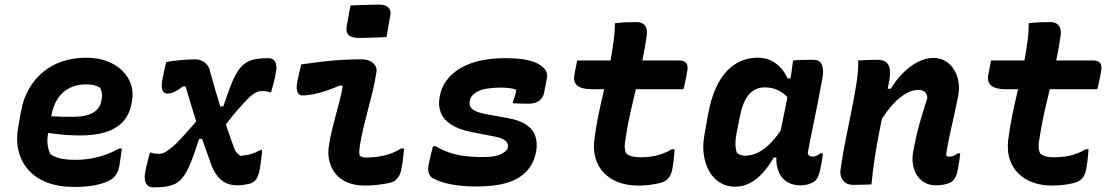

<svg xmlns="http://www.w3.org/2000/svg" viewBox="-20 -801 4840 835"><path d="M355 -550Q408 -550 448 -534Q488 -518 514 -491.5Q540 -465 550.5 -431Q561 -397 554 -361L552 -351Q543 -302 514.5 -271.5Q486 -241 440 -226.5Q394 -212 330 -212Q303 -212 277 -213.5Q251 -215 227.5 -218Q204 -221 182 -224L137 -219L148 -299Q175 -297 199 -295.5Q223 -294 247 -293.5Q271 -293 297 -293Q355 -293 385 -311Q415 -329 421 -363Q425 -382 423 -396Q421 -410 414 -420Q403 -427 388.5 -430.5Q374 -434 353 -434Q316 -434 285 -419.5Q254 -405 232.5 -374Q211 -343 202 -292L190 -224Q184 -196 187 -172Q190 -148 200 -130Q219 -117 245 -111.5Q271 -106 306 -106Q346 -106 378.5 -112Q411 -118 440 -128.5Q469 -139 497 -155H510Q507 -135 504.5 -116Q502 -97 499 -79Q495 -60 488.5 -48Q482 -36 472 -27Q459 -16 435 -7Q411 2 378 7Q345 12 303 12Q235 12 184.5 -7.5Q134 -27 102.5 -63Q71 -99 60 -147.5Q49 -196 60 -253L71 -315Q81 -371 106 -414.5Q131 -458 168 -488.5Q205 -519 252.5 -534.5Q300 -550 355 -550Z M703 -531Q722 -535 744.5 -537.5Q767 -540 789 -541.5Q811 -543 827 -543Q844 -543 858 -536.5Q872 -530 881.5 -518Q891 -506 894 -489Q905 -448 918 -404Q931 -360 944.5 -316.5Q958 -273 971 -234Q984 -195 995 -166Q1001 -148 1008 -139Q1015 -130 1026 -123Q1043 -125 1056.5 -127.5Q1070 -130 1082.5 -134.5Q1095 -139 1110 -148H1120Q1120 -142 1119 -133Q1118 -124 1116.5 -114Q1115 -104 1114 -94Q1113 -84 1111.5 -75.5Q1110 -67 1109 -61Q1105 -42 1098 -28Q1091 -14 1078 -7Q1071 -3 1059.5 -0.5Q1048 2 1035.5 3.5Q1023 5 1011 5Q986 5 965 -4Q944 -13 927.5 -33Q911 -53 899 -84Q884 -126 869 -168Q854 -210 840 -252.5Q826 -295 813 -338.5Q800 -382 787 -425H775Q762 -415 750.5 -408Q739 -401 728.5 -397.5Q718 -394 708 -394Q693 -394 687 -407.5Q681 -421 685 -449Q688 -462 690.5 -476Q693 -490 696.5 -504.5Q700 -519 703 -531ZM879 -196 846 -197Q828 -141 813.5 -103.5Q799 -66 784 -42.5Q769 -19 751 -7Q733 5 707.5 9.5Q682 14 646 14Q625 14 616 -2Q607 -18 610 -42Q612 -57 615.5 -73Q619 -89 623.5 -105.5Q628 -122 632 -137H639Q645 -134 653 -133Q661 -132 671 -132Q681 -132 689.5 -135Q698 -138 708 -146Q720 -153 734 -165.5Q748 -178 765 -196Q782 -214 803 -238Q824 -262 850 -292ZM919 -339 951 -338Q969 -391 983 -427.5Q997 -464 1012 -488Q1027 -512 1045 -525Q1063 -538 1087.5 -543Q1112 -548 1147 -548Q1169 -548 1177 -531.5Q1185 -515 1181 -493Q1179 -479 1175.5 -463.5Q1172 -448 1168 -432Q1164 -416 1159 -400H1152Q1145 -403 1137.5 -404Q1130 -405 1118 -405Q1109 -405 1100.5 -402Q1092 -399 1082 -392Q1071 -385 1058 -371.5Q1045 -358 1028 -339.5Q1011 -321 991 -296.5Q971 -272 948 -242Z M1290 -521Q1333 -527 1377.5 -532.5Q1422 -538 1466.5 -540.5Q1511 -543 1554 -543Q1573 -543 1588 -536Q1603 -529 1611.5 -516.5Q1620 -504 1617 -488Q1611 -446 1601.5 -407Q1592 -368 1581.5 -328.5Q1571 -289 1561.5 -249.5Q1552 -210 1545 -169Q1543 -155 1542.5 -143.5Q1542 -132 1545 -123Q1551 -119 1558 -117.5Q1565 -116 1575 -116Q1612 -116 1650 -124.5Q1688 -133 1724 -155H1737Q1736 -136 1733.5 -114.5Q1731 -93 1726 -69Q1723 -49 1715 -35.5Q1707 -22 1696 -14Q1686 -8 1666.5 -4Q1647 0 1621 3Q1595 6 1567 6Q1523 6 1491 -7.5Q1459 -21 1439.5 -45Q1420 -69 1412.5 -100Q1405 -131 1410 -164Q1415 -199 1423 -232Q1431 -265 1439.5 -297Q1448 -329 1456.5 -361.5Q1465 -394 1471 -428L1457 -429Q1428 -416 1399.5 -406.5Q1371 -397 1344.5 -391.5Q1318 -386 1294 -386Q1280 -386 1274 -400Q1268 -414 1272 -441Q1276 -461 1280.5 -481Q1285 -501 1290 -521ZM1504 -777Q1519 -778 1534.5 -778.5Q1550 -779 1566 -779.5Q1582 -780 1597.5 -780.5Q1613 -781 1628 -781Q1656 -781 1669 -768.5Q1682 -756 1677 -732L1661 -640Q1647 -639 1631.5 -638.5Q1616 -638 1600.5 -637.5Q1585 -637 1569.5 -636.5Q1554 -636 1540 -636Q1509 -636 1496 -649Q1483 -662 1488 -688Z M2175 -548Q2223 -548 2256 -543Q2289 -538 2310 -528.5Q2331 -519 2342 -508Q2353 -498 2357 -486.5Q2361 -475 2359 -464L2346 -397Q2343 -377 2325.5 -363.5Q2308 -350 2279 -350Q2262 -350 2244.5 -350.5Q2227 -351 2210 -352L2211 -360Q2217 -374 2220.5 -387Q2224 -400 2225 -411Q2211 -416 2194.5 -418Q2178 -420 2158 -420Q2124 -420 2099.5 -416Q2075 -412 2059 -404Q2043 -396 2034 -385.5Q2025 -375 2023 -362Q2020 -348 2025.5 -337Q2031 -326 2048 -318Q2065 -310 2097 -304L2185 -288Q2238 -279 2268 -259Q2298 -239 2308 -209.5Q2318 -180 2312 -144Q2302 -90 2270 -56Q2238 -22 2184.5 -6Q2131 10 2055 10Q1998 10 1955.5 3Q1913 -4 1888 -14Q1863 -24 1854 -32Q1847 -40 1843.5 -52Q1840 -64 1844 -85Q1849 -108 1853.5 -127.5Q1858 -147 1863 -165H1875Q1902 -149 1931.5 -138.5Q1961 -128 1997 -123Q2033 -118 2082 -118Q2113 -118 2133.5 -122.5Q2154 -127 2167 -135Q2180 -143 2187 -153Q2191 -168 2186.5 -178Q2182 -188 2168 -195.5Q2154 -203 2127 -208L2030 -227Q1974 -238 1941 -260Q1908 -282 1896.5 -312.5Q1885 -343 1892 -380Q1899 -421 1923 -452.5Q1947 -484 1984 -505.5Q2021 -527 2069.5 -537.5Q2118 -548 2175 -548Z M2490 -538H2935Q2957 -538 2965 -526Q2973 -514 2969 -493Q2967 -479 2964 -465.5Q2961 -452 2958.5 -439Q2956 -426 2952 -413H2554Q2532 -413 2516 -417Q2500 -421 2491 -428.5Q2482 -436 2478.5 -448Q2475 -460 2478 -476Q2480 -487 2482 -497Q2484 -507 2486 -517Q2488 -527 2490 -538ZM2914 -152Q2913 -133 2910.5 -111Q2908 -89 2904 -66Q2901 -49 2894.5 -37Q2888 -25 2877 -17Q2870 -11 2856.5 -7Q2843 -3 2826 0Q2809 3 2791 4.5Q2773 6 2755 6Q2708 6 2670.5 -8Q2633 -22 2607 -48.5Q2581 -75 2570 -112.5Q2559 -150 2565 -196Q2572 -249 2582.5 -300.5Q2593 -352 2605 -402Q2617 -452 2628 -502.5Q2639 -553 2646 -604Q2650 -629 2652 -653Q2654 -677 2654 -700Q2678 -703 2701.5 -704Q2725 -705 2748 -705Q2763 -705 2774 -699Q2785 -693 2790 -680.5Q2795 -668 2793 -649Q2785 -592 2773 -535.5Q2761 -479 2747.5 -422.5Q2734 -366 2721.5 -311Q2709 -256 2701 -201Q2696 -177 2697 -160Q2698 -143 2705 -132Q2716 -124 2730.5 -120.5Q2745 -117 2766 -117Q2787 -117 2810.5 -120Q2834 -123 2857 -131Q2880 -139 2902 -152Z M3274 -550Q3307 -550 3331.5 -538.5Q3356 -527 3374.5 -507Q3393 -487 3405 -460H3434L3418 -363Q3397 -391 3369 -406Q3341 -421 3306 -421Q3277 -421 3255.5 -406.5Q3234 -392 3220 -364.5Q3206 -337 3198 -295L3183 -221Q3178 -194 3178.5 -173Q3179 -152 3185 -136Q3191 -131 3200 -127.5Q3209 -124 3219 -124Q3251 -124 3280.5 -139.5Q3310 -155 3340 -188Q3370 -221 3401 -274L3371 -116H3345Q3324 -79 3298 -50Q3272 -21 3241.5 -5Q3211 11 3177 11Q3140 11 3111 -7Q3082 -25 3064.5 -56Q3047 -87 3041 -126.5Q3035 -166 3043 -211L3059 -302Q3071 -368 3092 -415.5Q3113 -463 3141.5 -492.5Q3170 -522 3203.5 -536Q3237 -550 3274 -550ZM3429 -538Q3451 -540 3472.5 -540.5Q3494 -541 3517 -541Q3533 -541 3543.5 -533.5Q3554 -526 3558 -507.5Q3562 -489 3556 -457Q3546 -402 3535 -347Q3524 -292 3513 -239Q3502 -186 3493 -136Q3494 -128 3499.5 -124Q3505 -120 3514 -120Q3522 -120 3530.5 -123.5Q3539 -127 3547 -134H3559Q3557 -117 3554 -99Q3551 -81 3547 -63Q3544 -46 3537.5 -32.5Q3531 -19 3522 -12Q3510 -4 3495 0.5Q3480 5 3462 5Q3422 5 3396.5 -14.5Q3371 -34 3361.5 -68Q3352 -102 3359 -145Q3367 -194 3376.5 -241Q3386 -288 3396 -335.5Q3406 -383 3414 -434Q3417 -452 3419.5 -469Q3422 -486 3424.5 -503.5Q3427 -521 3429 -538Z M3712 -538Q3727 -539 3741.5 -539.5Q3756 -540 3769.5 -540.5Q3783 -541 3797 -541Q3819 -541 3832 -532Q3845 -523 3849 -503.5Q3853 -484 3848 -454Q3837 -394 3825.5 -336Q3814 -278 3803 -222Q3792 -166 3783.5 -110Q3775 -54 3770 1Q3757 2 3744.5 2Q3732 2 3719 2.5Q3706 3 3692 3Q3674 3 3662.5 -3Q3651 -9 3644.5 -18.5Q3638 -28 3636 -39Q3634 -50 3635 -60Q3644 -124 3656.5 -187.5Q3669 -251 3682 -314Q3695 -377 3705 -440Q3709 -467 3711 -492.5Q3713 -518 3712 -538ZM4040 -549Q4069 -549 4091.5 -535.5Q4114 -522 4128.5 -499Q4143 -476 4148 -447.5Q4153 -419 4148 -388Q4140 -347 4131 -306.5Q4122 -266 4113 -226Q4104 -186 4097 -144Q4096 -138 4095.5 -132.5Q4095 -127 4096 -123Q4099 -121 4102 -120.5Q4105 -120 4109 -120Q4115 -120 4120.5 -121.5Q4126 -123 4132.5 -126Q4139 -129 4144 -134H4156Q4154 -116 4151.5 -98Q4149 -80 4145 -60Q4142 -45 4136.5 -33.5Q4131 -22 4124 -15Q4115 -6 4094.5 -0.5Q4074 5 4051 5Q4015 5 3990 -14.5Q3965 -34 3955 -65.5Q3945 -97 3950 -134Q3957 -174 3966 -212.5Q3975 -251 3987 -291.5Q3999 -332 4013 -375Q4012 -393 4002 -401.5Q3992 -410 3973 -410Q3953 -410 3931.5 -400Q3910 -390 3887 -370.5Q3864 -351 3841.5 -321.5Q3819 -292 3796 -254L3819 -415H3854Q3878 -455 3908.5 -485Q3939 -515 3972.5 -532Q4006 -549 4040 -549Z M4290 -538H4735Q4757 -538 4765 -526Q4773 -514 4769 -493Q4767 -479 4764 -465.5Q4761 -452 4758.5 -439Q4756 -426 4752 -413H4354Q4332 -413 4316 -417Q4300 -421 4291 -428.5Q4282 -436 4278.5 -448Q4275 -460 4278 -476Q4280 -487 4282 -497Q4284 -507 4286 -517Q4288 -527 4290 -538ZM4714 -152Q4713 -133 4710.5 -111Q4708 -89 4704 -66Q4701 -49 4694.5 -37Q4688 -25 4677 -17Q4670 -11 4656.5 -7Q4643 -3 4626 0Q4609 3 4591 4.5Q4573 6 4555 6Q4508 6 4470.5 -8Q4433 -22 4407 -48.5Q4381 -75 4370 -112.5Q4359 -150 4365 -196Q4372 -249 4382.5 -300.5Q4393 -352 4405 -402Q4417 -452 4428 -502.5Q4439 -553 4446 -604Q4450 -629 4452 -653Q4454 -677 4454 -700Q4478 -703 4501.5 -704Q4525 -705 4548 -705Q4563 -705 4574 -699Q4585 -693 4590 -680.5Q4595 -668 4593 -649Q4585 -592 4573 -535.5Q4561 -479 4547.5 -422.5Q4534 -366 4521.5 -311Q4509 -256 4501 -201Q4496 -177 4497 -160Q4498 -143 4505 -132Q4516 -124 4530.5 -120.5Q4545 -117 4566 -117Q4587 -117 4610.5 -120Q4634 -123 4657 -131Q4680 -139 4702 -152Z"/></svg>

Font: Rec Mono Semicasual
Style: Bold Italic
Weight: 700
Italic angle: -10°
Version: Version 1.085; ttfautohint (v1.8.4.7-5d5b)